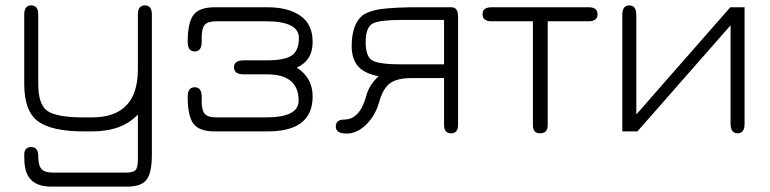

<svg xmlns="http://www.w3.org/2000/svg" viewBox="-20 -488 2860 713"><path d="M292 -52H321Q492 -52 492 -230V-434Q492 -468 518 -468Q544 -468 544 -434V87Q544 153 524.5 179Q505 205 453 205H170Q86 205 73 133Q70 117 70 87Q70 58 96 58Q122 58 122 92Q122 126 134 139.5Q146 153 177 153H446Q475 153 483.5 143.5Q492 134 492 103V-63Q434 0 321 0H292Q172 0 121 -37.5Q70 -75 70 -176V-434Q70 -468 96 -468Q122 -468 122 -434V-177Q122 -98 157.5 -75Q193 -52 292 -52Z M971 -212H885Q849 -212 849 -238Q849 -264 885 -264H971Q1037 -264 1063.5 -282Q1090 -300 1090 -347Q1090 -409 967 -409H784Q752 -409 740.5 -396Q729 -383 729 -350V-332Q729 -297 703 -297Q677 -297 677 -332Q677 -404 698.5 -432.5Q720 -461 777 -461H974Q1050 -461 1095.5 -429.5Q1141 -398 1141 -332Q1141 -263 1082 -237Q1141 -199 1141 -130Q1141 0 974 0H777Q720 0 698.5 -28.5Q677 -57 677 -129Q677 -164 703 -164Q729 -164 729 -129V-111Q729 -78 740.5 -65Q752 -52 784 -52H967Q1089 -52 1089 -114Q1089 -212 971 -212Z M1386 -205Q1333 -215 1309.5 -242Q1286 -269 1286 -317Q1286 -395 1324 -429Q1340 -442 1372 -450Q1407 -459 1503 -461H1657Q1681 -461 1681 -426V-24Q1681 7 1655 7Q1629 7 1629 -24V-198H1508Q1454 -198 1428 -178.5Q1402 -159 1388 -109Q1374 -59 1340 -25.5Q1306 8 1267 8Q1227 8 1227 -18Q1227 -44 1258 -44Q1316 -44 1340 -131Q1350 -172 1386 -205ZM1365 -401Q1338 -388 1338 -331Q1338 -277 1363.5 -263Q1389 -249 1471 -249H1629V-414H1471Q1391 -414 1365 -401Z M1805 -461H2166Q2199 -461 2199 -435Q2199 -409 2166 -409H2014V-24Q2014 7 1986 7Q1959 7 1959 -22V-409H1805Q1772 -409 1772 -435Q1772 -461 1805 -461Z M2692 -461H2745V-28Q2745 7 2719 7Q2693 7 2693 -29V-394L2347 0H2291V-433Q2291 -468 2317 -468Q2343 -468 2343 -432V-63Z"/></svg>

Font: Jura
Style: Regular
Weight: 400
Designer: Daniel Johnson, Alexei Vanyashin
Foundry: Daniel Johnson
Version: Version 5.103